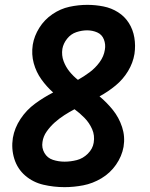

<svg xmlns="http://www.w3.org/2000/svg" viewBox="-20 -763 616 791"><path d="M246 8Q284 8 323 0.5Q362 -7 398 -28.5Q434 -50 458 -84.5Q482 -119 489 -158Q496 -200 483 -239.5Q470 -279 445 -310Q420 -341 390 -366Q425 -385 456 -410.5Q487 -436 507.5 -470Q528 -504 534 -541Q539 -575 533.5 -608Q528 -641 511 -668Q494 -695 466.5 -712.5Q439 -730 406 -736.5Q373 -743 340 -743Q303 -743 266 -735Q229 -727 196 -704.5Q163 -682 142 -648.5Q121 -615 115 -579Q109 -539 119 -502.5Q129 -466 150.5 -436Q172 -406 199 -382Q160 -362 124.5 -336Q89 -310 64.5 -273Q40 -236 33 -195Q26 -150 39 -108.5Q52 -67 84 -39.5Q116 -12 158.5 -2Q201 8 246 8ZM301 -434Q282 -449 266.5 -468Q251 -487 242 -511Q233 -535 237 -562Q241 -584 256.5 -603.5Q272 -623 294.5 -630.5Q317 -638 339 -638Q361 -638 380.5 -629.5Q400 -621 408 -600.5Q416 -580 412 -558Q408 -531 390.5 -507Q373 -483 349.5 -465.5Q326 -448 301 -434ZM246 -97Q221 -97 198 -104.5Q175 -112 163 -133Q151 -154 155 -178Q158 -201 172.5 -221.5Q187 -242 205.5 -258.5Q224 -275 245 -288.5Q266 -302 287 -313Q309 -297 328.5 -277Q348 -257 359.5 -231Q371 -205 366 -175Q362 -150 342 -130Q322 -110 296.5 -103.5Q271 -97 246 -97Z"/></svg>

Font: Iosevka Sparkle
Style: Bold Italic
Weight: 700
Italic angle: -9°
Designer: Belleve Invis
Foundry: Belleve Invis
Version: Version 4.5.0; ttfautohint (v1.8.3)